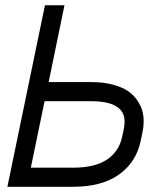

<svg xmlns="http://www.w3.org/2000/svg" viewBox="-20 -716 640 736"><path d="M150.9 -328.1 98.1 -73.2H259.8Q344.2 -73.2 390.4 -104.5Q436.5 -135.7 448.2 -191.4L455.1 -224.6Q457.5 -236.3 457.5 -250.5Q457.5 -328.1 328.1 -328.1ZM328.1 -401.4Q376 -401.4 413.1 -391.4Q450.2 -381.3 471.9 -366Q493.7 -350.6 507.3 -329.6Q521 -308.6 525.9 -289.6Q530.8 -270.5 530.8 -250.5Q530.8 -230.5 526.4 -210L519.5 -176.8Q502.9 -95.2 437 -47.6Q371.1 0 259.8 0H8.3L152.3 -695.8H227.1L166.5 -401.4Z"/></svg>

Font: Anka/Coder
Style: Italic
Weight: 400
Italic angle: -12°
Monospace: yes
Version: Version 001.100